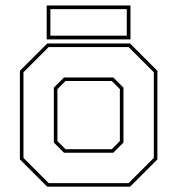

<svg xmlns="http://www.w3.org/2000/svg" viewBox="-20 -704 668 724"><path d="M158 0 55 -103V-437L158 -540H470.5L573.5 -437V-103L470.5 0ZM163.5 -13.5H465L560 -108.5V-431.5L465 -526.5H163.5L68.5 -431.5V-108.5ZM221.5 -128 183 -166.5V-373.5L221.5 -412H407L445.5 -373.5V-166.5L407 -128ZM227 -141.5H401.5L432 -172V-368L401.5 -398.5H227L196.5 -368V-172ZM156 -555.5V-683.5H472V-555.5ZM170 -569.5H458V-669.5H170Z"/></svg>

Font: Tourney Thin
Style: Regular
Weight: 100
Designer: Tyler Finck
Foundry: Etcetera Type Co
Version: Version 1.015